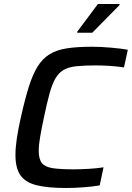

<svg xmlns="http://www.w3.org/2000/svg" viewBox="-20 -929 657 957"><path d="M309 8Q219 8 163.5 -5.5Q108 -19 82.5 -54.5Q57 -90 57 -157Q57 -226 84 -344Q104 -434 123.5 -496Q143 -558 167.5 -597.5Q192 -637 227 -658.5Q262 -680 313 -688Q364 -696 437 -696Q482 -696 533.5 -691.5Q585 -687 617 -681L598 -593Q557 -599 520.5 -601Q484 -603 458 -603Q401 -603 362 -599Q323 -595 298 -581Q273 -567 256.5 -538.5Q240 -510 227 -463Q214 -416 199 -344Q187 -287 180 -246.5Q173 -206 173 -177Q173 -135 189.5 -115.5Q206 -96 244.5 -90.5Q283 -85 348 -85Q382 -85 423.5 -87.5Q465 -90 496 -95L477 -5Q444 1 397 4.5Q350 8 309 8ZM365 -766V-771L468 -909H576V-904L440 -766Z"/></svg>

Font: Saira Medium
Style: Italic
Weight: 500
Italic angle: -12°
Designer: Hector Gatti with collaboration of the Omnibus-Type team
Foundry: Omnibus-Type
Version: Version 1.100; ttfautohint (v1.8.3)